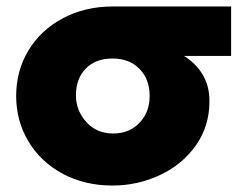

<svg xmlns="http://www.w3.org/2000/svg" viewBox="-20 -561 744 594"><path d="M628 -248Q628 -170 585.5 -110.5Q543 -51 474 -19Q405 13 328 13Q242 13 174 -23.5Q106 -60 68 -123.5Q30 -187 30 -264Q30 -342 68 -405Q106 -468 174.5 -504.5Q243 -541 330 -541H695V-388H549Q585 -366 606.5 -331Q628 -296 628 -248ZM443 -264Q443 -316 411.5 -348Q380 -380 328 -380Q276 -380 245.5 -349Q215 -318 215 -266Q215 -219 247 -183.5Q279 -148 330 -148Q380 -148 411.5 -181Q443 -214 443 -264Z"/></svg>

Font: Geom Black
Style: Bold
Weight: 900
Version: Version 1.102